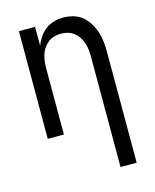

<svg xmlns="http://www.w3.org/2000/svg" viewBox="-112 -605 724 896"><g transform="rotate(-15 250.0 -156.5)"><path d="M358 215V-320Q358 -337 356 -353.5Q354 -370 349 -385.5Q344 -401 334.5 -415Q325 -429 312 -439Q299 -449 283 -453.5Q267 -458 250 -458Q233 -458 217 -453.5Q201 -449 188 -439Q175 -429 165.5 -415Q156 -401 151 -385.5Q146 -370 144 -353.5Q142 -337 142 -320V0H64V-520H142V-429Q150 -450 163 -469Q176 -488 194.5 -502Q213 -516 235.5 -522Q258 -528 280 -528Q305 -528 329 -521Q353 -514 371.5 -498.5Q390 -483 403 -461.5Q416 -440 423.5 -416.5Q431 -393 433.5 -368.5Q436 -344 436 -320V215Z"/></g></svg>

Font: Iosevka Curly
Style: Regular
Weight: 400
Monospace: yes
Designer: Belleve Invis
Foundry: Belleve Invis
Version: Version 22.1.2; ttfautohint (v1.8.4)